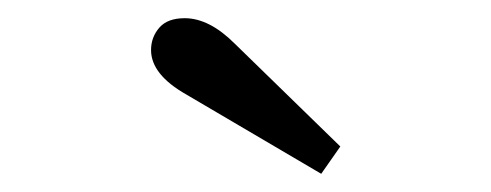

<svg xmlns="http://www.w3.org/2000/svg" viewBox="-20 -769 540 211"><path d="M185 -665Q146 -687 146 -714Q146 -728 155 -738.5Q164 -749 183 -749Q210 -749 238 -721L354 -608L333 -578Z"/></svg>

Font: Taviraj Medium
Style: Regular
Weight: 500
Designer: Katatrad Team
Foundry: CadsonDemak
Version: Version 1.030